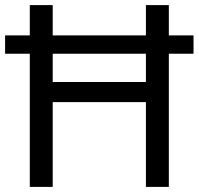

<svg xmlns="http://www.w3.org/2000/svg" viewBox="-20 -734 781 754"><path d="M97 0V-523H0V-595H97V-714H187V-595H553V-714H643V-595H740V-523H643V0H553V-333H187V0ZM187 -412H553V-523H187Z"/></svg>

Font: Noto Sans Tagalog
Style: Regular
Weight: 400
Designer: Monotype Design Team
Foundry: Monotype Imaging Inc.
Version: Version 2.001; ttfautohint (v1.8.4.7-5d5b)